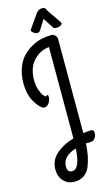

<svg xmlns="http://www.w3.org/2000/svg" viewBox="-180 -959 778 1370"><g transform="rotate(-15 209.0 -274.0)"><path d="M261 42V-622Q189 -613 143 -560.5Q97 -508 97 -418Q97 -381 108 -349Q119 -317 131 -302Q143 -287 150 -287Q152 -287 155 -290.5Q158 -294 161 -294Q168 -294 168 -279Q168 -254 153 -233.5Q138 -213 119 -213Q110 -213 102 -219Q74 -237 46 -289Q18 -341 18 -418Q18 -479 36 -528.5Q54 -578 82.5 -609Q111 -640 149 -661.5Q187 -683 224.5 -691.5Q262 -700 299 -700Q315 -700 327 -688Q339 -676 339 -658V5V35Q357 32 392 30Q420 28 418 58Q416 88 394 104Q387 109 379 109Q364 109 338 111Q335 160 328 198.5Q321 237 306 274.5Q291 312 261.5 333Q232 354 191 354Q141 354 110 320.5Q79 287 79 236Q79 166 130.5 121Q182 76 261 53ZM193 277Q250 277 259 127Q157 158 157 234Q157 277 193 277ZM318 -874 384 -778Q392 -768 392 -763Q392 -754 379 -747Q366 -740 347 -740Q331 -740 325 -750L276 -826L233 -757Q224 -740 209 -740Q195 -740 180.5 -750.5Q166 -761 166 -771Q166 -773 168 -775L238 -875Q256 -902 284 -902Q293 -902 298 -901Q303 -900 307 -894.5Q311 -889 312 -887Q313 -885 318 -874Z"/></g></svg>

Font: Grand Hotel
Style: Regular
Weight: 400
Designer: Brian J. Bonislawsky & Jim Lyles for Astigmatic (AOETI)
Foundry: Astigmatic (AOETI)
Version: Version 001.000